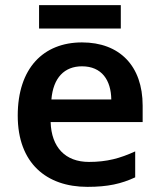

<svg xmlns="http://www.w3.org/2000/svg" viewBox="-20 -783 621 747"><path d="M450 -763H132V-672H450ZM299 -618C149 -618 49 -518 49 -333C49 -148 161 -56 320 -56C400 -56 452 -68 506 -93V-194C447 -167 396 -153 326 -153C234 -153 180 -210 177 -308H535V-372C535 -527 445 -618 299 -618ZM299 -525C376 -525 412 -471 413 -396H180C187 -481 231 -525 299 -525Z"/></svg>

Font: Noto Sans Malayalam UI SemiBold
Style: Regular
Weight: 600
Designer: Jelle Bosma - Monotype Design Team
Foundry: Monotype Imaging Inc.
Version: Version 2.104